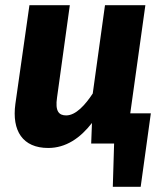

<svg xmlns="http://www.w3.org/2000/svg" viewBox="-20 -551 630 737"><path d="M480 -116 538 -531H383L336 -192C307 -148 271 -108 234 -108C206 -108 191 -124 199 -177L248 -531H93L39 -152C25 -49 67 17 165 17C233 17 288 -21 333 -79L330 0H418L413 166H520L559 -116Z"/></svg>

Font: Fira Sans
Style: Bold Italic
Weight: 700
Italic angle: -8°
Designer: bBox Type GmbH & Carrois Corporate GbR & Edenspiekermann AG
Foundry: bBox Type GmbH & Carrois Corporate GbR & Edenspiekermann AG
Version: Version 4.301;PS 004.301;hotconv 1.0.88;makeotf.lib2.5.64775